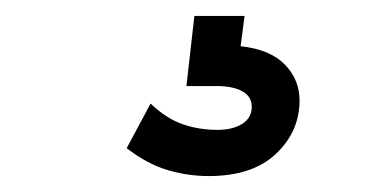

<svg xmlns="http://www.w3.org/2000/svg" viewBox="-20 -20 490 241"><path d="M242 201Q216 201 190.5 193.5Q165 186 139 166L169 110Q189 129 209.5 136Q230 143 253 143Q272 143 284 135.5Q296 128 296 114Q296 101 284 94.5Q272 88 252 88H214L224 0H287L282 38Q319 42 337.5 61Q356 80 356 106Q356 145 326.5 173Q297 201 242 201Z"/></svg>

Font: Inconsolata SemiCondensed SemiBold
Style: Regular
Weight: 600
Width: 4
Monospace: yes
Designer: Raph Levien, Cyreal, Brenton Simpson
Foundry: Raph Levien, Cyreal, Google
Version: Version 3.001; ttfautohint (v1.8.2.53-6de2)